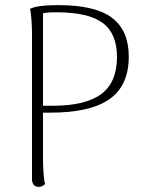

<svg xmlns="http://www.w3.org/2000/svg" viewBox="-20 -721 581 750"><path d="M483 -500Q483 -387 408 -334Q333 -281 178 -281H148V-93Q148 -77 150 -46Q152 -15 156 -2Q145 9 131 9Q107 9 105 -19V-594Q105 -611 103 -642Q101 -673 97 -686Q123 -701 208 -701Q352 -701 417.5 -651.5Q483 -602 483 -500ZM437 -498Q437 -590 381 -631.5Q325 -673 201 -673Q161 -673 148 -669V-308H187Q315 -308 376 -354Q437 -400 437 -498Z"/></svg>

Font: Arima Madurai ExtraLight
Style: Regular
Weight: 275
Designer: Joana Correia and Natanael Gama
Foundry: NDISCOVER
Version: Version 1.020